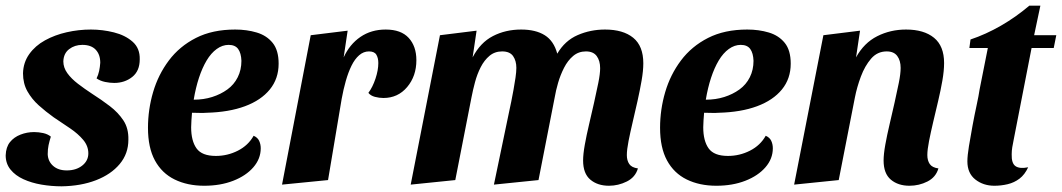

<svg xmlns="http://www.w3.org/2000/svg" viewBox="-29 -634 3739 676"><path d="M188 22Q152 22 117 16Q82 10 53.5 -3Q25 -16 8 -37Q-9 -58 -9 -87Q-8 -116 6 -133.5Q20 -151 43 -160Q66 -169 91 -169Q107 -169 123 -165.5Q139 -162 150 -153Q145 -137 142 -123Q139 -109 139 -91Q140 -66 158 -50Q176 -34 206 -34Q239 -34 260.5 -51Q282 -68 282 -94Q282 -120 264 -141.5Q246 -163 218 -182Q190 -201 160 -221Q132 -241 107.5 -263Q83 -285 67.5 -312.5Q52 -340 52 -376Q53 -414 74 -443.5Q95 -473 129.5 -492Q164 -511 206 -520.5Q248 -530 291 -530Q332 -530 372 -520Q412 -510 438 -487Q464 -464 463 -425Q463 -384 436.5 -363Q410 -342 373 -342Q358 -342 341 -345.5Q324 -349 311 -358Q317 -370 320 -384Q323 -398 324 -413Q324 -442 308 -459Q292 -476 261 -476Q234 -476 214.5 -461Q195 -446 194 -418Q194 -396 208 -376.5Q222 -357 245.5 -339Q269 -321 295 -304Q328 -283 357.5 -260.5Q387 -238 405.5 -210Q424 -182 423 -142Q423 -93 392.5 -56.5Q362 -20 309 0.5Q256 21 188 22Z M690 20Q631 20 586 -2Q541 -24 516.5 -69Q492 -114 492 -184Q492 -248 510 -309.5Q528 -371 565.5 -421Q603 -471 661 -500.5Q719 -530 799 -530Q840 -530 875 -519.5Q910 -509 931 -483Q952 -457 952 -410Q952 -357 921 -319Q890 -281 833.5 -260Q777 -239 699 -237Q687 -236 672.5 -236.5Q658 -237 647 -237Q646 -224 645 -210.5Q644 -197 644 -186Q644 -138 663 -111.5Q682 -85 731 -85Q772 -85 808.5 -103.5Q845 -122 864 -156Q878 -150 883.5 -138Q889 -126 889 -112Q889 -75 863 -45Q837 -15 792 2.5Q747 20 690 20ZM653 -283Q688 -283 718 -292.5Q748 -302 771.5 -319Q795 -336 808 -362Q821 -388 821 -420Q820 -447 809.5 -461.5Q799 -476 776 -476Q754 -476 734 -461.5Q714 -447 698.5 -421Q683 -395 671.5 -360Q660 -325 653 -283Z M964 16 1065 -510 1195 -526 1181 -432Q1202 -478 1240 -504Q1278 -530 1329 -530Q1383 -530 1410 -500.5Q1437 -471 1437 -422Q1437 -366 1404.5 -327.5Q1372 -289 1321 -289Q1306 -289 1291 -293Q1276 -297 1268 -307Q1283 -327 1293 -357Q1303 -387 1303 -412Q1303 -430 1296 -441.5Q1289 -453 1270 -453Q1251 -453 1235.5 -439.5Q1220 -426 1208.5 -402.5Q1197 -379 1188.5 -349Q1180 -319 1174 -286L1126 0Z M2115 20Q2075 20 2049.5 -1.5Q2024 -23 2024 -69Q2024 -91 2030 -124.5Q2036 -158 2045 -196Q2054 -234 2062.5 -272Q2071 -310 2077.5 -342Q2084 -374 2084 -394Q2084 -420 2072 -436.5Q2060 -453 2034 -453Q2008 -453 1989 -437Q1970 -421 1957 -395.5Q1944 -370 1936 -342.5Q1928 -315 1924 -291L1867 0L1710 16L1764 -243Q1767 -256 1771 -276Q1775 -296 1779 -318Q1783 -340 1786 -360.5Q1789 -381 1789 -395Q1789 -420 1777.5 -436.5Q1766 -453 1739 -453Q1713 -453 1694.5 -437.5Q1676 -422 1663.5 -397.5Q1651 -373 1643.5 -345Q1636 -317 1631 -291L1574 0L1417 16L1520 -510L1649 -526L1635 -432Q1662 -484 1706.5 -507Q1751 -530 1806 -530Q1857 -530 1889 -510Q1921 -490 1933 -445Q1960 -491 2005 -510.5Q2050 -530 2101 -530Q2165 -530 2200.5 -501Q2236 -472 2236 -411Q2236 -385 2230 -350.5Q2224 -316 2215.5 -278Q2207 -240 2198.5 -204Q2190 -168 2184 -137.5Q2178 -107 2178 -88Q2178 -69 2186.5 -56.5Q2195 -44 2217 -41Q2208 -10 2178 5Q2148 20 2115 20Z M2493 20Q2434 20 2389 -2Q2344 -24 2319.5 -69Q2295 -114 2295 -184Q2295 -248 2313 -309.5Q2331 -371 2368.5 -421Q2406 -471 2464 -500.5Q2522 -530 2602 -530Q2643 -530 2678 -519.5Q2713 -509 2734 -483Q2755 -457 2755 -410Q2755 -357 2724 -319Q2693 -281 2636.5 -260Q2580 -239 2502 -237Q2490 -236 2475.5 -236.5Q2461 -237 2450 -237Q2449 -224 2448 -210.5Q2447 -197 2447 -186Q2447 -138 2466 -111.5Q2485 -85 2534 -85Q2575 -85 2611.5 -103.5Q2648 -122 2667 -156Q2681 -150 2686.5 -138Q2692 -126 2692 -112Q2692 -75 2666 -45Q2640 -15 2595 2.5Q2550 20 2493 20ZM2456 -283Q2491 -283 2521 -292.5Q2551 -302 2574.5 -319Q2598 -336 2611 -362Q2624 -388 2624 -420Q2623 -447 2612.5 -461.5Q2602 -476 2579 -476Q2557 -476 2537 -461.5Q2517 -447 2501.5 -421Q2486 -395 2474.5 -360Q2463 -325 2456 -283Z M3173 20Q3133 20 3107.5 -1.5Q3082 -23 3082 -69Q3082 -91 3088 -124.5Q3094 -158 3103 -196Q3112 -234 3120.5 -272Q3129 -310 3135.5 -342Q3142 -374 3142 -395Q3142 -421 3130 -437Q3118 -453 3093 -453Q3060 -453 3038 -427.5Q3016 -402 3002 -364.5Q2988 -327 2981 -291L2924 0L2767 16L2870 -510L2999 -526L2985 -432Q3013 -483 3059.5 -506.5Q3106 -530 3161 -530Q3224 -530 3259.5 -501Q3295 -472 3295 -412Q3295 -385 3289 -350.5Q3283 -316 3274 -278Q3265 -240 3256.5 -204Q3248 -168 3242 -137.5Q3236 -107 3236 -88Q3236 -69 3244.5 -56.5Q3253 -44 3275 -41Q3266 -10 3236.5 5Q3207 20 3173 20Z M3472 20Q3433 20 3405 -2Q3377 -24 3377 -66Q3377 -86 3382.5 -119.5Q3388 -153 3395 -191Q3402 -229 3409.5 -263.5Q3417 -298 3420 -319L3449 -465H3384L3388 -495Q3442 -513 3495 -543.5Q3548 -574 3595 -614H3634L3612 -510H3690L3681 -465H3603L3540 -142Q3537 -128 3535 -115.5Q3533 -103 3533 -91Q3532 -59 3546.5 -49Q3561 -39 3591 -45Q3579 -19 3560.5 -5Q3542 9 3519 14.5Q3496 20 3472 20Z"/></svg>

Font: Sansita Swashed Light SemiBold
Style: Regular
Weight: 600
Version: Version 1.003